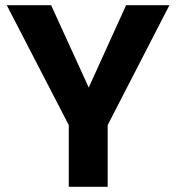

<svg xmlns="http://www.w3.org/2000/svg" viewBox="-20 -720 680 740"><path d="M245 0V-238L6 -700H177L325 -376H319L466 -700H633L395 -238V0Z"/></svg>

Font: DM Sans 9pt 36pt Black
Style: Regular
Weight: 900
Version: Version 4.004;gftools[0.9.30]